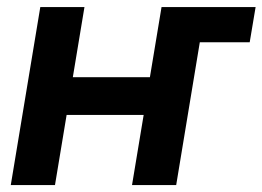

<svg xmlns="http://www.w3.org/2000/svg" viewBox="-20 -536 760 556"><path d="M224.6 -515.6 190.9 -312.5H414.1L447.8 -515.6H720.2L703.1 -413.6H558.6L490.2 0H362.3L396 -203.1H172.9L139.2 0H11.2L96.7 -515.6Z"/></svg>

Font: Inter Display Semi Bold
Style: Italic
Weight: 600
Italic angle: -9.39999°
Designer: Rasmus Andersson
Foundry: rsms
Version: Version 4.000;git-4fc901f